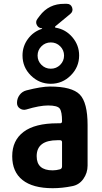

<svg xmlns="http://www.w3.org/2000/svg" viewBox="-20 -990 540 1020"><path d="M309.6 -106.4V-234.4Q309.6 -245.1 298.8 -245.1H285.2Q174.8 -245.1 174.8 -160.2Q174.8 -85 259.8 -85Q279.3 -85 299.8 -90.8Q309.6 -94.7 309.6 -106.4ZM245.1 -530.3Q362.3 -530.3 403.8 -487.8Q445.3 -445.3 445.3 -325.2V-110.4Q445.3 -71.3 422.9 -39.6Q400.4 -7.8 363.3 -1Q310.5 9.8 259.8 9.8Q154.3 9.8 99.6 -33.7Q44.9 -77.1 44.9 -160.2Q44.9 -244.1 105.5 -289.6Q166 -335 285.2 -335H298.8Q309.6 -335 309.6 -345.7Q309.6 -396.5 297.4 -413.1Q285.2 -429.7 235.4 -429.7Q190.4 -429.7 119.1 -408.2Q101.6 -403.3 85.9 -413.6Q70.3 -423.8 70.3 -443.4Q70.3 -466.8 84 -485.4Q97.7 -503.9 120.1 -509.8Q200.2 -530.3 245.1 -530.3ZM299.8 -744.1Q279.3 -764.6 250 -764.6Q220.7 -764.6 200.2 -744.1Q179.7 -723.6 179.7 -694.8Q179.7 -666 200.2 -645.5Q220.7 -625 250 -625Q279.3 -625 299.8 -645.5Q320.3 -666 320.3 -694.8Q320.3 -723.6 299.8 -744.1ZM203.1 -836.9Q204.1 -837.9 204.1 -839.8Q184.6 -839.8 175.8 -856.9Q167 -874 178.7 -889.6L190.4 -905.3Q239.3 -970.7 322.3 -969.7H335Q356.4 -969.7 363.3 -949.7Q370.1 -929.7 353.5 -916L274.4 -850.6Q268.6 -844.7 276.4 -842.8Q329.1 -834 364.7 -792Q400.4 -750 400.4 -695.3Q400.4 -633.8 356 -589.4Q311.5 -544.9 250 -544.9Q188.5 -544.9 144 -588.9Q99.6 -632.8 99.6 -695.3Q99.6 -744.1 128.4 -783.2Q157.2 -822.3 203.1 -836.9Z"/></svg>

Font: Rounded-X Mgen+ 1mn bold
Style: Bold
Weight: 700
Designer: [Source Han Sans]
Ryoko NISHIZUKA  (kana & ideographs); Paul D. Hunt (Latin, Greek & Cyrillic); Wenlong ZHANG  (bopomofo
Version: Version 1.059.20150602